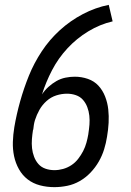

<svg xmlns="http://www.w3.org/2000/svg" viewBox="-20 -763 540 791"><path d="M204 8Q173 8 144.5 0.5Q116 -7 94 -24Q72 -41 58 -66Q44 -91 38 -119.5Q32 -148 33 -178.5Q34 -209 39 -239Q48 -292 63 -345.5Q78 -399 99 -451Q120 -503 152 -551.5Q184 -600 227 -639Q270 -678 321.5 -705Q373 -732 428 -743L444 -675Q392 -663 344 -634Q296 -605 258 -564Q220 -523 194.5 -474Q169 -425 153 -374Q164 -391 179.5 -405Q195 -419 212.5 -429Q230 -439 249.5 -443Q269 -447 288 -447Q316 -447 342 -438Q368 -429 385.5 -410Q403 -391 413 -365.5Q423 -340 426 -312.5Q429 -285 427.5 -257Q426 -229 421 -200Q417 -174 409 -148Q401 -122 387 -97.5Q373 -73 353 -52Q333 -31 308.5 -17Q284 -3 257 2.5Q230 8 204 8ZM204 -62Q222 -62 240 -67Q258 -72 274 -82.5Q290 -93 302 -108.5Q314 -124 322.5 -140.5Q331 -157 336 -175Q341 -193 344 -211V-212Q347 -231 348.5 -249.5Q350 -268 348 -286.5Q346 -305 339.5 -322Q333 -339 321.5 -352Q310 -365 292.5 -371Q275 -377 256 -377Q234 -377 212 -370Q190 -363 172 -347Q154 -331 142.5 -310.5Q131 -290 124 -268Q121 -258 119.5 -248.5Q118 -239 117 -229L116 -228Q113 -209 111.5 -190Q110 -171 112 -152.5Q114 -134 120.5 -117Q127 -100 138.5 -87Q150 -74 167.5 -68Q185 -62 204 -62Z"/></svg>

Font: Iosevka Term Curly
Style: Italic
Weight: 400
Italic angle: -9°
Designer: Belleve Invis
Foundry: Belleve Invis
Version: Version 32.3.0